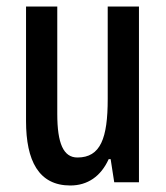

<svg xmlns="http://www.w3.org/2000/svg" viewBox="-20 -560 509 590"><path d="M407 -540H311V-256C311 -135 289 -76 218 -76C175 -76 156 -119 156 -210V-540H60V-188C60 -66 99 10 196 10C249 10 290 -18 314 -71H320L331 0H407Z"/></svg>

Font: Noto Sans Khmer ExtraCondensed Medium
Style: Regular
Weight: 500
Width: 2
Designer: Danh Hong and the Monotype Design Team
Foundry: Monotype Imaging Inc.
Version: Version 2.004